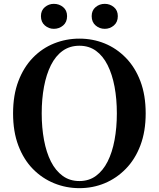

<svg xmlns="http://www.w3.org/2000/svg" viewBox="-20 -960 825 999"><path d="M260 -810Q234 -810 213.5 -827.5Q193 -845 193 -876Q193 -906 213.5 -923Q234 -940 260 -940Q288 -940 308.5 -923Q329 -906 329 -876Q329 -845 308.5 -827.5Q288 -810 260 -810ZM525 -810Q498 -810 477.5 -827.5Q457 -845 457 -876Q457 -906 477.5 -923Q498 -940 525 -940Q552 -940 572.5 -923Q593 -906 593 -876Q593 -845 572.5 -827.5Q552 -810 525 -810ZM393 19Q324 19 261.5 -6.5Q199 -32 151 -81Q103 -130 75.5 -202.5Q48 -275 48 -370Q48 -465 75.5 -537.5Q103 -610 151 -659.5Q199 -709 261.5 -734Q324 -759 393 -759Q463 -759 524.5 -734Q586 -709 634.5 -659.5Q683 -610 710.5 -537.5Q738 -465 738 -370Q738 -276 710.5 -203.5Q683 -131 634.5 -81.5Q586 -32 524.5 -6.5Q463 19 393 19ZM393 -18Q443 -18 479.5 -45Q516 -72 540 -119.5Q564 -167 576 -231.5Q588 -296 588 -370Q588 -445 576 -509Q564 -573 540 -621Q516 -669 479.5 -695.5Q443 -722 393 -722Q343 -722 306 -695.5Q269 -669 245 -621Q221 -573 209 -509Q197 -445 197 -370Q197 -296 209 -231.5Q221 -167 245 -119.5Q269 -72 306 -45Q343 -18 393 -18Z"/></svg>

Font: Noto Serif JP ExtraLight
Style: Bold
Weight: 700
Version: Version 2.003-H1;hotconv 1.1.1;makeotfexe 2.6.0